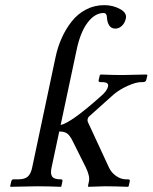

<svg xmlns="http://www.w3.org/2000/svg" viewBox="-20 -718 587 739"><path d="M193.4 -496.1Q201.7 -536.1 217.3 -571Q232.9 -606 255.6 -635Q278.3 -664.1 310.8 -681.2Q343.3 -698.2 381.3 -698.2Q414.6 -698.2 441.9 -683.3Q469.2 -668.5 464.4 -647Q460.4 -628.9 449 -618.4Q437.5 -607.9 424.3 -607.9Q407.7 -607.9 399.9 -620.8Q392.1 -633.8 391.6 -651.9Q390.6 -668 378.9 -668Q345.2 -668 317.1 -630.9Q289.1 -593.8 274.9 -525.9L213.4 -236.8Q253.9 -245.6 367.7 -347.2Q392.1 -367.2 396 -386.2Q397.5 -393.6 392.1 -397.7Q386.7 -401.9 370.6 -401.9H366.2Q357.9 -401.9 359.9 -410.2L364.3 -429.2L367.7 -431.2Q415.5 -429.2 450.2 -429.2L543.5 -431.2L547.4 -429.2L543 -410.2Q541 -402.3 530.3 -401.9H523.4Q503.4 -401.9 471.7 -387.7Q439.9 -373.5 417 -354L323.2 -270Q318.4 -266.1 317.4 -259.8Q315.9 -252.4 319.3 -246.1L399.4 -73.2Q408.7 -53.2 427.2 -40.5Q445.8 -27.8 464.8 -27.8H472.2Q481.4 -27.8 479.5 -20L475.1 -1L472.7 1Q421.9 -1 383.3 -1L320.8 1L318.4 -1L322.3 -20Q326.7 -39.6 310.5 -73.2L259.3 -175.8Q249 -196.8 238.3 -204.3Q227.5 -211.9 208 -211.9L178.2 -71.8Q173.3 -49.3 180.7 -38.6Q188 -27.8 211.9 -27.8H213.9Q222.2 -27.8 220.2 -20L216.3 -1L213.9 1Q163.1 -1 124 -1L21 1L19 -1L23.4 -20Q25.4 -27.8 32.2 -27.8H50.8Q75.2 -27.8 86.9 -38.3Q98.6 -48.8 103.5 -71.8Z"/></svg>

Font: Linux Biolinum O
Style: Italic
Weight: 400
Italic angle: -12°
Designer: Philipp H. Poll
Foundry: Philipp H. Poll
Version: Version 1.1.3